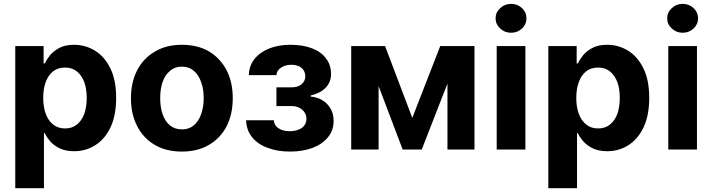

<svg xmlns="http://www.w3.org/2000/svg" viewBox="-20 -789 3758 1013"><path d="M60.5 204.1Q60.5 16.6 60.5 -545.9Q97.7 -545.9 210 -545.9Q210 -522.5 210 -454.1Q210.9 -454.1 215.8 -454.1Q226.6 -475.6 245.1 -499Q264.6 -521.5 294.9 -537.1Q325.2 -552.7 371.1 -552.7Q430.7 -552.7 481.4 -521.5Q532.2 -490.2 562.5 -427.7Q592.8 -366.2 592.8 -272.5Q592.8 -180.7 563.5 -118.2Q534.2 -55.7 483.4 -23.4Q433.6 8.8 371.1 8.8Q327.1 8.8 295.9 -5.9Q265.6 -20.5 246.1 -42Q226.6 -64.5 215.8 -86.9Q214.8 -86.9 211.9 -86.9Q211.9 -14.6 211.9 204.1Q173.8 204.1 60.5 204.1ZM208 -272.5Q208 -223.6 221.7 -187.5Q235.4 -151.4 260.7 -131.8Q286.1 -111.3 323.2 -111.3Q360.4 -111.3 385.7 -131.8Q411.1 -152.3 424.8 -188.5Q437.5 -225.6 437.5 -272.5Q437.5 -320.3 424.8 -355.5Q411.1 -391.6 385.7 -412.1Q360.4 -432.6 323.2 -432.6Q286.1 -432.6 260.7 -413.1Q235.4 -393.6 221.7 -357.4Q208 -321.3 208 -272.5Z M939.5 10.7Q856.4 10.7 796.9 -24.4Q736.3 -59.6 704.1 -123Q670.9 -186.5 670.9 -270.5Q670.9 -355.5 704.1 -418.9Q736.3 -481.4 796.9 -516.6Q856.4 -552.7 939.5 -552.7Q1022.5 -552.7 1083 -517.6Q1142.6 -481.4 1175.8 -418Q1208 -355.5 1208 -270.5Q1208 -186.5 1175.8 -123Q1142.6 -59.6 1082 -24.4Q1022.5 10.7 939.5 10.7ZM940.4 -106.4Q977.5 -106.4 1002.9 -127.9Q1028.3 -149.4 1041 -186.5Q1054.7 -223.6 1054.7 -271.5Q1054.7 -319.3 1041 -356.4Q1028.3 -393.6 1002.9 -415Q977.5 -437.5 940.4 -437.5Q902.3 -437.5 877 -415Q850.6 -393.6 837.9 -356.4Q825.2 -319.3 825.2 -271.5Q825.2 -223.6 837.9 -186.5Q850.6 -149.4 876 -127.9Q902.3 -106.4 940.4 -106.4Z M1278.3 -154.3Q1315.4 -154.3 1424.8 -154.3Q1425.8 -127.9 1449.2 -112.3Q1472.7 -96.7 1508.8 -96.7Q1545.9 -96.7 1571.3 -113.3Q1596.7 -130.9 1596.7 -163.1Q1596.7 -182.6 1585.9 -197.3Q1576.2 -211.9 1558.6 -220.7Q1541 -229.5 1517.6 -229.5Q1491.2 -229.5 1438.5 -229.5Q1438.5 -253.9 1438.5 -328.1Q1459 -328.1 1517.6 -328.1Q1552.7 -328.1 1571.3 -344.7Q1590.8 -361.3 1590.8 -385.7Q1590.8 -413.1 1571.3 -430.7Q1550.8 -447.3 1517.6 -447.3Q1484.4 -447.3 1461.9 -431.6Q1439.5 -417 1438.5 -392.6Q1390.6 -392.6 1293 -392.6Q1293.9 -441.4 1322.3 -477.5Q1351.6 -513.7 1400.4 -533.2Q1450.2 -552.7 1510.7 -552.7Q1578.1 -552.7 1626 -534.2Q1674.8 -515.6 1700.2 -480.5Q1726.6 -446.3 1726.6 -398.4Q1726.6 -355.5 1698.2 -326.2Q1669.9 -296.9 1619.1 -285.2Q1619.1 -283.2 1619.1 -279.3Q1652.3 -277.3 1679.7 -260.7Q1707 -245.1 1723.6 -216.8Q1740.2 -189.5 1740.2 -151.4Q1740.2 -100.6 1710 -64.5Q1680.7 -28.3 1628.9 -8.8Q1577.1 10.7 1509.8 10.7Q1444.3 10.7 1392.6 -8.8Q1340.8 -27.3 1310.5 -64.5Q1280.3 -101.6 1278.3 -154.3Z M2155.3 -167Q2192.4 -261.7 2302.7 -545.9Q2332 -545.9 2418 -545.9Q2365.2 -409.2 2205.1 0Q2180.7 0 2104.5 0Q2052.7 -136.7 1897.5 -545.9Q1925.8 -545.9 2011.7 -545.9Q2047.9 -451.2 2155.3 -167ZM1977.5 -545.9Q1977.5 -409.2 1977.5 0Q1941.4 0 1833 0Q1833 -136.7 1833 -545.9Q1869.1 -545.9 1977.5 -545.9ZM2340.8 0Q2340.8 -136.7 2340.8 -545.9Q2376 -545.9 2483.4 -545.9Q2483.4 -409.2 2483.4 0Q2447.3 0 2340.8 0Z M2600.6 0Q2600.6 -136.7 2600.6 -545.9Q2638.7 -545.9 2752 -545.9Q2752 -409.2 2752 0Q2713.9 0 2600.6 0ZM2676.8 -616.2Q2642.6 -616.2 2619.1 -638.7Q2594.7 -661.1 2594.7 -692.4Q2594.7 -723.6 2619.1 -746.1Q2642.6 -768.6 2676.8 -768.6Q2710 -768.6 2734.4 -746.1Q2757.8 -723.6 2757.8 -692.4Q2757.8 -661.1 2734.4 -638.7Q2710 -616.2 2676.8 -616.2Z M2873 204.1Q2873 16.6 2873 -545.9Q2910.2 -545.9 3022.5 -545.9Q3022.5 -522.5 3022.5 -454.1Q3023.4 -454.1 3028.3 -454.1Q3039.1 -475.6 3057.6 -499Q3077.1 -521.5 3107.4 -537.1Q3137.7 -552.7 3183.6 -552.7Q3243.2 -552.7 3293.9 -521.5Q3344.7 -490.2 3375 -427.7Q3405.3 -366.2 3405.3 -272.5Q3405.3 -180.7 3376 -118.2Q3346.7 -55.7 3295.9 -23.4Q3246.1 8.8 3183.6 8.8Q3139.6 8.8 3108.4 -5.9Q3078.1 -20.5 3058.6 -42Q3039.1 -64.5 3028.3 -86.9Q3027.3 -86.9 3024.4 -86.9Q3024.4 -14.6 3024.4 204.1Q2986.3 204.1 2873 204.1ZM3020.5 -272.5Q3020.5 -223.6 3034.2 -187.5Q3047.9 -151.4 3073.2 -131.8Q3098.6 -111.3 3135.7 -111.3Q3172.9 -111.3 3198.2 -131.8Q3223.6 -152.3 3237.3 -188.5Q3250 -225.6 3250 -272.5Q3250 -320.3 3237.3 -355.5Q3223.6 -391.6 3198.2 -412.1Q3172.9 -432.6 3135.7 -432.6Q3098.6 -432.6 3073.2 -413.1Q3047.9 -393.6 3034.2 -357.4Q3020.5 -321.3 3020.5 -272.5Z M3505.9 0Q3505.9 -136.7 3505.9 -545.9Q3543.9 -545.9 3657.2 -545.9Q3657.2 -409.2 3657.2 0Q3619.1 0 3505.9 0ZM3582 -616.2Q3547.9 -616.2 3524.4 -638.7Q3500 -661.1 3500 -692.4Q3500 -723.6 3524.4 -746.1Q3547.9 -768.6 3582 -768.6Q3615.2 -768.6 3639.6 -746.1Q3663.1 -723.6 3663.1 -692.4Q3663.1 -661.1 3639.6 -638.7Q3615.2 -616.2 3582 -616.2Z"/></svg>

Font: DeepSea
Style: Bold
Weight: 700
Designer: Stem
Version: Version 3.019;git-0a5106e0b